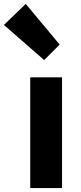

<svg xmlns="http://www.w3.org/2000/svg" viewBox="-78 -958 411 978"><path d="M76 0V-564H238V0ZM147 -652 -58 -831 53 -938 226 -731Z"/></svg>

Font: Noto Sans TC Thin ExtraBold
Style: Regular
Weight: 800
Version: Version 2.004-H2;hotconv 1.0.118;makeotfexe 2.5.65603